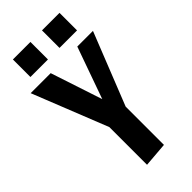

<svg xmlns="http://www.w3.org/2000/svg" viewBox="-296 -1022 1092 1092"><g transform="rotate(-45 250.0 -475.5)"><path d="M179 6V-297L-1 -750H160L263 -438L374 -750H500L327 -314V-6ZM63 -816V-957H204V-816ZM297 -816V-957H438V-816Z"/></g></svg>

Font: Francois One
Style: Regular
Weight: 400
Designer: Vernon Adams
Foundry: Vernon Adams
Version: Version 2.000